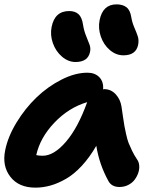

<svg xmlns="http://www.w3.org/2000/svg" viewBox="-24 -880 725 885"><path d="M544.9 -625Q510.7 -625 482.2 -649.4Q453.6 -673.8 440.7 -711.7Q427.7 -749.5 435.1 -787.1Q449.7 -859.9 513.2 -859.9Q542 -859.9 559.1 -846.4Q576.2 -833 581.1 -800.8Q585.4 -775.4 595.7 -752Q606 -728.5 611.3 -711.7Q616.7 -694.8 612.8 -673.8Q603 -625 544.9 -625ZM324.2 -594.2Q290.5 -594.2 261.7 -618.9Q232.9 -643.6 219.7 -681.2Q206.5 -718.8 213.9 -755.9Q228.5 -829.1 294.9 -829.1Q322.3 -829.1 338.1 -814.5Q354 -799.8 358.9 -765.1Q363.3 -737.3 373.5 -712.9Q383.8 -688.5 389.2 -672.9Q394.5 -657.2 391.1 -641.1Q381.8 -594.2 324.2 -594.2ZM139.2 -15.1Q62.5 -15.1 23.7 -65.2Q-15.1 -115.2 0 -188Q12.7 -250.5 52.2 -315.4Q91.8 -380.4 144 -430.7Q196.3 -481 259.3 -512.9Q322.3 -544.9 378.9 -544.9Q413.6 -544.9 433.8 -524.2Q454.1 -503.4 451.2 -467.8L455.1 -469.2Q487.8 -469.2 509.5 -445.3Q531.2 -421.4 536.1 -388.2Q538.1 -375.5 542.7 -343Q547.4 -310.5 549.6 -298.6Q551.8 -286.6 557.4 -261.2Q563 -235.8 568.8 -220.9Q574.7 -206.1 584.7 -185.3Q594.7 -164.6 607.9 -145Q616.2 -133.8 617.7 -117.2Q619.1 -100.6 613.5 -83.7Q607.9 -66.9 596.9 -52Q585.9 -37.1 567.4 -27.6Q548.8 -18.1 526.9 -18.1Q491.2 -18.1 476.1 -44.9Q433.6 -121.6 419.9 -208Q389.2 -154.8 353.3 -116Q317.4 -77.1 280.5 -55.9Q243.7 -34.7 209 -24.9Q174.3 -15.1 139.2 -15.1ZM172.9 -162.1Q224.6 -162.1 280 -226.6Q335.4 -291 377.9 -409.2Q292.5 -383.8 226.6 -314.5Q160.6 -245.1 143.1 -165Q156.2 -162.1 172.9 -162.1Z"/></svg>

Font: Shantell Sans Bouncy
Style: Bold Italic
Weight: 700
Italic angle: -11.31°
Designer: Stephen Nixon, Anya Danilova, Shantell Martin
Foundry: Arrow Type
Version: Version 1.006;[9816181b4]